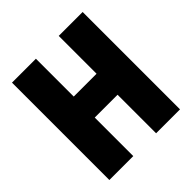

<svg xmlns="http://www.w3.org/2000/svg" viewBox="-188 -838 976 976"><g transform="rotate(-45 300.0 -350.0)"><path d="M46 0V-700H218V-428H382V-700H554V0H382V-277H218V0Z"/></g></svg>

Font: Red Hat Mono VF Light
Style: Regular
Weight: 300
Monospace: yes
Designer: Pentagram, MCKL
Foundry: Pentagram, MCKL
Version: Version 1.023